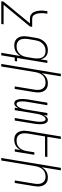

<svg xmlns="http://www.w3.org/2000/svg" viewBox="993 -1792 990 3063"><g transform="rotate(90 1488.5 -260.0)"><path d="M339 215H-23L-17 178L329 -242H257Q239 -242 221.5 -245.5Q204 -249 190 -258.5Q176 -268 165 -281Q154 -294 147.5 -309.5Q141 -325 136 -342Q131 -359 129 -376Q127 -393 126 -411Q125 -429 126 -447Q127 -465 129.5 -483.5Q132 -502 135 -520H176Q173 -505 170.5 -490Q168 -475 167 -460Q166 -445 166.5 -430.5Q167 -416 167.5 -401Q168 -386 170.5 -372Q173 -358 177.5 -344.5Q182 -331 188.5 -319Q195 -307 204.5 -297Q214 -287 228 -282.5Q242 -278 257 -278H385L379 -242L33 178H345Z M696 -29Q716 -29 736.5 -33Q757 -37 776 -47.5Q795 -58 811 -73.5Q827 -89 838.5 -107.5Q850 -126 856 -146.5Q862 -167 866 -187L886 -307Q889 -329 889.5 -351Q890 -373 886.5 -394Q883 -415 874 -434Q865 -453 849.5 -466.5Q834 -480 813 -485.5Q792 -491 770 -491Q750 -491 729 -487Q708 -483 688.5 -472Q669 -461 653.5 -445Q638 -429 626.5 -410Q615 -391 609 -370.5Q603 -350 599 -329L579 -209Q576 -188 575.5 -166Q575 -144 578.5 -123Q582 -102 591.5 -84Q601 -66 616.5 -53Q632 -40 653 -34.5Q674 -29 696 -29ZM799 215 850 -91Q837 -69 819 -49Q801 -29 778.5 -16Q756 -3 731 2.5Q706 8 682 8Q655 8 630 1Q605 -6 585.5 -22Q566 -38 554 -60.5Q542 -83 538 -108.5Q534 -134 535 -161Q536 -188 540 -215L560 -335Q564 -359 571 -383Q578 -407 591 -429.5Q604 -452 622 -471.5Q640 -491 662 -504Q684 -517 708.5 -522.5Q733 -528 757 -528Q785 -528 810.5 -521Q836 -514 855 -497.5Q874 -481 886 -458Q898 -435 903 -410L921 -520H961L881 -37H936L930 0H875L839 215Z M977 215 1134 -735H1174L1124 -430Q1137 -452 1154 -471.5Q1171 -491 1193 -504Q1215 -517 1239 -522.5Q1263 -528 1287 -528Q1314 -528 1339 -521Q1364 -514 1382.5 -497.5Q1401 -481 1412.5 -458.5Q1424 -436 1428 -410.5Q1432 -385 1431 -358Q1430 -331 1425 -305L1375 0H1335L1386 -311Q1390 -332 1391 -353.5Q1392 -375 1388.5 -396Q1385 -417 1376 -435Q1367 -453 1351.5 -466.5Q1336 -480 1316 -485.5Q1296 -491 1274 -491Q1254 -491 1234 -487Q1214 -483 1195 -472.5Q1176 -462 1160.5 -446Q1145 -430 1134.5 -411.5Q1124 -393 1117.5 -373Q1111 -353 1108 -333L1017 215Z M1604 8Q1587 8 1574 -0.5Q1561 -9 1554 -22.5Q1547 -36 1543 -51.5Q1539 -67 1537 -83.5Q1535 -100 1535.5 -116Q1536 -132 1536.5 -149Q1537 -166 1539.5 -182.5Q1542 -199 1544 -215L1595 -520H1635L1583 -210Q1581 -197 1579 -184Q1577 -171 1576 -158Q1575 -145 1574.5 -132Q1574 -119 1574.5 -106.5Q1575 -94 1576.5 -81.5Q1578 -69 1582 -57.5Q1586 -46 1594.5 -37Q1603 -28 1616 -28Q1628 -28 1639 -35Q1650 -42 1657.5 -52Q1665 -62 1671 -73Q1677 -84 1681 -95Q1685 -106 1689 -117.5Q1693 -129 1696 -140.5Q1699 -152 1701 -163.5Q1703 -175 1705 -187L1760 -520H1800L1790 -459Q1796 -471 1803.5 -483Q1811 -495 1820.5 -505.5Q1830 -516 1843 -522Q1856 -528 1869 -528Q1886 -528 1899 -519.5Q1912 -511 1919.5 -497.5Q1927 -484 1931 -468.5Q1935 -453 1936.5 -436.5Q1938 -420 1938 -404Q1938 -388 1937 -371Q1936 -354 1934 -337.5Q1932 -321 1929 -305L1879 0H1839L1890 -310Q1892 -323 1894 -336Q1896 -349 1897.5 -362Q1899 -375 1899 -388Q1899 -401 1898.5 -413.5Q1898 -426 1896.5 -438.5Q1895 -451 1891 -462.5Q1887 -474 1878.5 -483Q1870 -492 1857 -492Q1845 -492 1834.5 -485Q1824 -478 1816.5 -468Q1809 -458 1803 -447Q1797 -436 1792.5 -425Q1788 -414 1784 -402.5Q1780 -391 1777.5 -379.5Q1775 -368 1773 -356.5Q1771 -345 1769 -333L1714 0H1674L1684 -61Q1678 -49 1670.5 -37Q1663 -25 1653 -14.5Q1643 -4 1630 2Q1617 8 1604 8Z M2186 8Q2159 8 2134.5 1Q2110 -6 2091 -22.5Q2072 -39 2061 -61.5Q2050 -84 2045.5 -109.5Q2041 -135 2042.5 -162Q2044 -189 2048 -215L2134 -735H2174L2139 -520H2461L2455 -483H2133L2087 -209Q2084 -188 2083 -166.5Q2082 -145 2085.5 -124Q2089 -103 2098 -85Q2107 -67 2122 -53.5Q2137 -40 2157.5 -34.5Q2178 -29 2200 -29Q2220 -29 2240 -33Q2260 -37 2278.5 -47.5Q2297 -58 2313 -74Q2329 -90 2339.5 -108.5Q2350 -127 2356 -147Q2362 -167 2366 -187L2386 -312H2426L2375 0H2335L2350 -90Q2337 -68 2320 -48.5Q2303 -29 2280.5 -16Q2258 -3 2234 2.5Q2210 8 2186 8Z M2477 215 2634 -735H2674L2624 -430Q2637 -452 2654 -471.5Q2671 -491 2693 -504Q2715 -517 2739 -522.5Q2763 -528 2787 -528Q2814 -528 2839 -521Q2864 -514 2882.5 -497.5Q2901 -481 2912.5 -458.5Q2924 -436 2928 -410.5Q2932 -385 2931 -358Q2930 -331 2925 -305L2875 0H2835L2886 -311Q2890 -332 2891 -353.5Q2892 -375 2888.5 -396Q2885 -417 2876 -435Q2867 -453 2851.5 -466.5Q2836 -480 2816 -485.5Q2796 -491 2774 -491Q2754 -491 2734 -487Q2714 -483 2695 -472.5Q2676 -462 2660.5 -446Q2645 -430 2634.5 -411.5Q2624 -393 2617.5 -373Q2611 -353 2608 -333L2517 215Z"/></g></svg>

Font: Iosevka Extralight
Style: Italic
Weight: 200
Italic angle: -9°
Monospace: yes
Designer: Belleve Invis
Foundry: Belleve Invis
Version: Version 32.5.0; ttfautohint (v1.8.4)